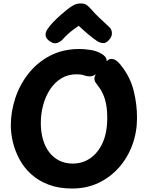

<svg xmlns="http://www.w3.org/2000/svg" viewBox="-20 -1065 850 1105"><path d="M561.6 -757.1Q576.6 -749.2 585.2 -738.7Q593.9 -728.2 593.9 -715.2Q593.9 -707.2 584.6 -692.4Q575.2 -677.6 560.7 -662Q546.2 -646.4 529.2 -635.9Q512.2 -625.4 496.7 -625.3Q479 -625.7 463.3 -631.6Q447.7 -637.4 420.1 -637.4Q371.4 -637.4 333.2 -614.2Q294.9 -590.9 268.7 -551.4Q242.6 -511.9 228.7 -461.5Q214.9 -411.1 214.9 -356.1Q214.9 -305.1 227.3 -262.4Q239.7 -219.8 263.4 -188.7Q287.2 -157.7 321.5 -140.6Q355.8 -123.6 398.8 -123.6Q454.6 -123.6 499.4 -154.2Q544.2 -184.9 570.7 -243.4Q597.2 -302 597.2 -385.6Q597.2 -434.2 590 -468.6Q582.8 -502.9 571.2 -527.1Q559.7 -551.2 546.2 -568.1Q539.3 -577.4 531.4 -588.3Q523.4 -599.1 523.4 -614Q523.4 -624.6 534.4 -643.2Q545.4 -661.8 561.8 -680.9Q578.1 -700.1 593.6 -713.1Q609.1 -726 617.9 -726Q635.4 -726 648.3 -717Q661.1 -708 671.6 -695Q682 -682 689.8 -671Q732.9 -611.2 750.7 -537.4Q768.6 -463.6 768.6 -386.6Q768.6 -304.6 741.7 -231.2Q714.8 -157.8 664.9 -101.3Q615.1 -44.8 546.8 -12.4Q478.6 20 395.2 20Q318.1 20 259.3 -2.5Q200.4 -25 159.1 -62.7Q117.8 -100.4 92.2 -148.1Q66.6 -195.7 54.4 -246.2Q42.3 -296.8 42.3 -343.4Q42.3 -422.7 68.2 -500.7Q94 -578.8 144.8 -642.7Q195.6 -706.7 268.9 -744.8Q342.2 -783 437.2 -783Q464.2 -783 499.3 -777.9Q534.3 -772.8 561.6 -757.1ZM341.6 -839.2Q329.3 -825.4 310.4 -818.2Q291.6 -811 268 -826.3Q246.3 -841 243.1 -857.8Q239.8 -874.7 250.6 -893.1Q264.2 -914.9 285.7 -937.2Q307.2 -959.4 330 -979.5Q352.8 -999.6 369.6 -1012.7Q389.8 -1028.4 407 -1036.8Q424.2 -1045.2 445.1 -1045.2Q467.8 -1045.2 480.9 -1034.8Q494.1 -1024.3 505.8 -1010.7Q526.2 -986.7 551.3 -963.1Q576.3 -939.4 609.6 -908.6Q623.1 -896.2 624.1 -875.1Q625.1 -853.9 607.1 -834.9Q589.9 -815.3 572.3 -817Q554.8 -818.7 540.2 -827.6Q515.8 -843.8 485 -869.9Q454.2 -896.1 433 -916.6Q416.4 -905.2 400.8 -893.6Q385.1 -881.9 370.8 -868.8Q356.6 -855.8 341.6 -839.2Z"/></svg>

Font: Playpen Sans Arabic
Style: Regular
Weight: 400
Designer: Azza Alameddine, Laura Meseguer, Veronika Burian, José Scaglione
Foundry: TypeTogether
Version: Version 2.000